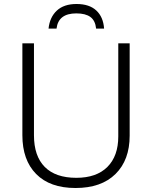

<svg xmlns="http://www.w3.org/2000/svg" viewBox="-20 -931 762 961"><path d="M629 -714V-252Q629 -130 558 -60Q487 10 358 10Q230 10 161 -60Q92 -130 92 -254V-714H150V-254Q150 -150 204 -95.5Q258 -41 362 -41Q463 -41 517.5 -95.5Q572 -150 572 -248V-714ZM363 -911Q427 -911 462 -878.5Q497 -846 501 -788H461Q457 -828 432.5 -846Q408 -864 362 -864Q272 -864 263 -788H223Q229 -845 264.5 -878Q300 -911 363 -911Z"/></svg>

Font: BC Sans Light
Style: Regular
Weight: 300
Designer: Monotype Design Team
Foundry: Monotype Imaging Inc.
Version: Version 2.000;GOOG;noto-source:20170915:90ef993387c0